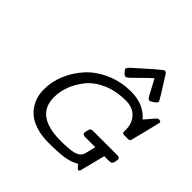

<svg xmlns="http://www.w3.org/2000/svg" viewBox="-244 -1222 1455 1455"><g transform="rotate(45 484.0 -494.0)"><path d="M168 -252Q168 -333 201.4 -413.1Q234.9 -493.2 294.4 -558.6Q354 -624 447 -665Q540 -706.1 648.9 -706.1Q783.7 -706.1 858.9 -618.2H859.9Q926.8 -697.3 932.1 -701.2Q938 -706.1 949.2 -706.1Q968.3 -706.1 967.8 -690.9Q967.8 -688 939 -573Q910.2 -458 909.2 -454.1Q905.3 -440.9 900.6 -438Q896 -435.1 883.8 -435.1H845.2Q832 -435.1 828.1 -439Q824.2 -442.9 824.2 -452.1V-473.1Q824.2 -542 782.7 -585.9Q741.2 -629.9 667 -629.9Q564 -629.9 482.9 -594.5Q401.9 -559.1 356 -502.4Q310.1 -445.8 287.1 -384.5Q264.2 -323.2 264.2 -262.2Q264.2 -64 534.2 -64Q616.2 -64 664.1 -74Q711.9 -84 728 -117.2Q731 -122.1 734.9 -138.4Q738.8 -154.8 744.9 -179.4Q751 -204.1 753.9 -215.8H646Q617.2 -215.8 617.2 -236.8Q617.2 -245.6 621.1 -257.8Q627 -281.7 633.5 -286.4Q640.1 -291 659.2 -291H916Q941.9 -290 941.9 -270Q938 -227.1 922.9 -219.2Q917 -216.3 897 -215.8H850.1L799.8 -18.1Q795.9 -2 787.1 -2Q773.9 -2 752 -35.2Q706.1 -7.3 644.5 2Q583 11.2 484.9 11.2H478Q410.2 11.2 356 -4.4Q301.8 -20 267.3 -44.9Q232.9 -69.8 210 -104.5Q187 -139.2 177.5 -175.5Q168 -211.9 168 -252ZM494.6 -799.8Q494.6 -807.6 511.7 -825.2Q606.9 -911.1 649.9 -948Q692.9 -984.9 702.9 -991.9Q712.9 -999 717.8 -999Q722.7 -999 726.8 -997.1Q731 -995.1 734.9 -990Q738.8 -984.9 741.2 -981Q743.7 -977.1 748.8 -968.5Q753.9 -960 756.8 -956.1Q851.1 -809.1 850.6 -799.8Q850.6 -787.6 826.7 -771.2Q802.7 -754.9 793.9 -754.9Q790 -754.9 786.9 -756.3Q783.7 -757.8 780.3 -762Q776.9 -766.1 773.9 -770Q771 -773.9 766.4 -782Q761.7 -790 758.8 -795.9Q755.9 -801.8 749.8 -813Q743.7 -824.2 739.7 -832Q733.9 -844.2 720.9 -867.7Q708 -891.1 701.7 -902.8Q666.5 -872.1 626.7 -831.5Q586.9 -791 566.9 -772.9Q546.9 -754.9 538.6 -754.9Q527.3 -754.9 511 -772.5Q494.6 -790 494.6 -799.8Z"/></g></svg>

Font: CMU Concrete
Style: BoldItalic
Weight: 700
Italic angle: -14.04°
Version: Version 0.7.0